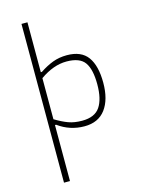

<svg xmlns="http://www.w3.org/2000/svg" viewBox="-126 -741 728 993"><g transform="rotate(-15 237.5 -245.0)"><path d="M90 -670H122V-403H128Q164 -427 198.5 -440Q233 -453 274 -453Q351 -453 385.5 -405.5Q420 -358 420 -267Q420 -177 381.5 -125.5Q343 -74 269 -74Q191 -74 128 -120H122V180H90ZM388 -267Q388 -347 361.5 -384.5Q335 -422 264 -422Q194 -422 122 -371V-151Q160 -128 191.5 -116.5Q223 -105 264 -105Q332 -105 360 -146.5Q388 -188 388 -267Z"/></g></svg>

Font: Athiti ExtraLight
Style: Regular
Weight: 250
Version: Version 1.032